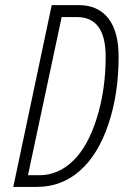

<svg xmlns="http://www.w3.org/2000/svg" viewBox="-20 -734 486 754"><path d="M289.1 -713.9Q364.7 -713.9 405.3 -662.1Q445.8 -610.4 445.8 -511.2Q445.8 -365.2 405.5 -245.6Q365.2 -126 293.2 -63Q221.2 0 125 0H32.2L183.1 -713.9ZM134.8 -45.9Q208.5 -45.9 267.1 -102.5Q325.7 -159.2 360.4 -271Q395 -382.8 395 -511.2Q395 -667 282.2 -667H222.2L89.8 -45.9Z"/></svg>

Font: Open Sans Hebrew Condensed Light
Style: Italic
Weight: 300
Width: 3
Italic angle: -12°
Foundry: Ascender Corporation, Yanek Iontef
Version: Version 2.001;PS 002.001;hotconv 1.0.70;makeotf.lib2.5.58329